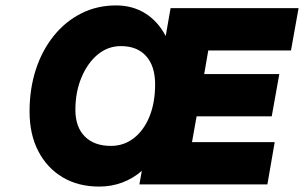

<svg xmlns="http://www.w3.org/2000/svg" viewBox="-20 -680 1121 708"><path d="M89 -269Q89 -352 112 -423Q135 -494 178 -547.5Q221 -601 279.5 -630.5Q338 -660 408 -660Q469 -660 516 -630.5Q563 -601 591 -547L609 -650H1081L1053 -494H748L733 -407H1010L982 -251H705L688 -156H993L966 0H494L503 -50Q471 -22 431 -7Q391 8 346 8Q268 8 210.5 -26.5Q153 -61 121 -123Q89 -185 89 -269ZM552 -369Q552 -436 519 -473Q486 -510 426 -510Q378 -510 340.5 -479Q303 -448 280.5 -394.5Q258 -341 258 -275Q258 -212 292.5 -177Q327 -142 389 -142Q437 -142 474 -171Q511 -200 531.5 -251Q552 -302 552 -369Z"/></svg>

Font: Overused Grotesk ExtraBold
Style: Italic
Weight: 800
Italic angle: -10°
Version: Version 0.003